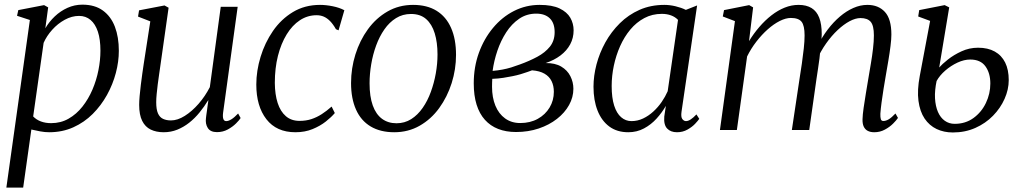

<svg xmlns="http://www.w3.org/2000/svg" viewBox="-20 -572 4494 845"><path d="M8 253.5 111.5 -484 55 -502.5 60.5 -527.5 174 -549.5 192 -539.5 179.5 -447.5Q196 -476 221 -499.8Q246 -523.5 277 -537.5Q308 -551.5 342.5 -551.5Q397.5 -551.5 433 -525.5Q468.5 -499.5 485.8 -454Q503 -408.5 503 -348.5Q503 -301 489.8 -250.8Q476.5 -200.5 450.8 -154Q425 -107.5 388 -70.5Q351 -33.5 302.8 -11.8Q254.5 10 196.5 10Q177.5 10 157 6.2Q136.5 2.5 118 -2L82 253.5ZM126 -59.5Q140 -45 160 -37.5Q180 -30 205 -30Q247.5 -30 282 -49.8Q316.5 -69.5 342.8 -102.8Q369 -136 386.8 -177.5Q404.5 -219 413.2 -263.2Q422 -307.5 422 -349Q422 -398.5 410.8 -432.5Q399.5 -466.5 378.5 -484.2Q357.5 -502 328 -502Q296 -502 265 -485Q234 -468 209.8 -441Q185.5 -414 172 -383.5Z M700.5 10Q667.5 10 643.2 -1.8Q619 -13.5 605.8 -40Q592.5 -66.5 592.5 -110.5Q592.5 -126 594.5 -149.2Q596.5 -172.5 599.8 -198.8Q603 -225 606.5 -249.5Q610 -274 612.5 -290.5L641.5 -478L587.5 -499L592 -526.5L704 -548L722 -538L686 -284.5Q683.5 -265.5 680.2 -244Q677 -222.5 674.2 -200.5Q671.5 -178.5 669.5 -158.2Q667.5 -138 667.5 -122Q667.5 -90.5 675.2 -73Q683 -55.5 697.8 -48.8Q712.5 -42 732.5 -42Q761.5 -42 793.2 -62Q825 -82 854 -115.2Q883 -148.5 903.5 -188.5L951.5 -542H1026L962 -77Q959.5 -58.5 962.8 -48.8Q966 -39 975.5 -39Q985.5 -39 998.5 -47Q1011.5 -55 1028 -72.5L1039 -52.5Q1033.5 -43.5 1018.8 -28.8Q1004 -14 982.5 -2.2Q961 9.5 935 9.5Q906 9.5 894.5 -8.8Q883 -27 886.5 -52.5Q886.5 -55 887.8 -63.8Q889 -72.5 890.8 -84.8Q892.5 -97 894 -109Q895.5 -121 897 -130L896 -130.5Q879 -102.5 858.2 -77Q837.5 -51.5 812.8 -32Q788 -12.5 760 -1.2Q732 10 700.5 10Z M1280 10Q1197 10 1152.5 -47.2Q1108 -104.5 1108 -200Q1108 -260 1126.8 -321.8Q1145.5 -383.5 1181.2 -435.5Q1217 -487.5 1269.2 -519Q1321.5 -550.5 1388.5 -550.5Q1414.5 -550.5 1444.2 -544.5Q1474 -538.5 1495.5 -527L1470 -438.5L1458.5 -443.5Q1446 -465.5 1432.8 -479Q1419.5 -492.5 1405 -498.8Q1390.5 -505 1373.5 -505Q1333.5 -505 1300 -483Q1266.5 -461 1241.8 -420.8Q1217 -380.5 1203.2 -326.2Q1189.5 -272 1189.5 -207Q1190 -156 1202 -118.8Q1214 -81.5 1238 -60.8Q1262 -40 1298 -40Q1327 -40 1350.5 -47.8Q1374 -55.5 1395.8 -69.5Q1417.5 -83.5 1439.5 -103L1453.5 -74.5Q1439 -57 1414 -37.2Q1389 -17.5 1355.5 -3.8Q1322 10 1280 10Z M1798 -550.5Q1859.5 -550.5 1901.5 -524.5Q1943.5 -498.5 1965.2 -449.2Q1987 -400 1987 -330.5Q1987 -267 1967.8 -206.2Q1948.5 -145.5 1913 -96.5Q1877.5 -47.5 1827.2 -18.8Q1777 10 1715 10Q1654 10 1611.2 -15.5Q1568.5 -41 1546.8 -89.8Q1525 -138.5 1525 -206.5Q1525 -271 1544.2 -332.5Q1563.5 -394 1599.2 -443.2Q1635 -492.5 1685.5 -521.5Q1736 -550.5 1798 -550.5ZM1789 -510.5Q1752 -510.5 1722.8 -492.2Q1693.5 -474 1671.8 -442.8Q1650 -411.5 1635.5 -372Q1621 -332.5 1613.8 -289.5Q1606.5 -246.5 1606.5 -205.5Q1606.5 -147 1620.5 -108Q1634.5 -69 1661.2 -49.2Q1688 -29.5 1725 -29.5Q1761 -29.5 1789.8 -47.8Q1818.5 -66 1840.2 -97.2Q1862 -128.5 1876.2 -167.8Q1890.5 -207 1898 -249.2Q1905.5 -291.5 1905.5 -332Q1905.5 -385.5 1893.2 -425.5Q1881 -465.5 1855.5 -488Q1830 -510.5 1789 -510.5Z M2251 9Q2207 9 2172.5 -4.5Q2138 -18 2114 -44.8Q2090 -71.5 2077.5 -111.5Q2065 -151.5 2065 -205Q2065 -277 2087.5 -339.2Q2110 -401.5 2149.8 -449.2Q2189.5 -497 2242.2 -523.8Q2295 -550.5 2355 -550.5Q2410 -550.5 2442.8 -534.8Q2475.5 -519 2490 -493.8Q2504.5 -468.5 2504.5 -438.5Q2504.5 -405 2489.5 -377Q2474.5 -349 2446.8 -328Q2419 -307 2381.5 -294.5Q2423 -295 2450 -279Q2477 -263 2490.2 -236.8Q2503.5 -210.5 2503.5 -181.5Q2503.5 -144 2484.5 -109.8Q2465.5 -75.5 2431.2 -48.8Q2397 -22 2351 -6.5Q2305 9 2251 9ZM2269.5 -30.5Q2313.5 -30.5 2346.8 -49Q2380 -67.5 2398.8 -98.8Q2417.5 -130 2417.5 -168Q2417.5 -194.5 2407.5 -215Q2397.5 -235.5 2376.2 -247.8Q2355 -260 2321.5 -262.5Q2314 -260 2301.2 -255.2Q2288.5 -250.5 2271.5 -245.5Q2254.5 -240.5 2234.5 -236.5Q2217 -233 2195 -229.5Q2173 -226 2146.5 -225Q2146 -216.5 2145.8 -208.5Q2145.5 -200.5 2145.5 -190Q2145.5 -143 2160.2 -107Q2175 -71 2203 -50.8Q2231 -30.5 2269.5 -30.5ZM2148 -260Q2171.5 -262 2191.2 -265.8Q2211 -269.5 2229.8 -275.2Q2248.5 -281 2268.5 -288.5Q2310 -303.5 2344.5 -322Q2379 -340.5 2400 -366.5Q2421 -392.5 2421 -430.5Q2421 -470.5 2399.8 -491.2Q2378.5 -512 2340 -512Q2298 -512 2265 -489.5Q2232 -467 2208 -430Q2184 -393 2169 -348.8Q2154 -304.5 2148 -260Z M2979.5 -81Q2976 -57 2983 -48Q2990 -39 2999 -39Q3008.5 -39 3020 -46.5Q3031.5 -54 3045 -68.5L3057.5 -49Q3053 -42 3039.8 -27.8Q3026.5 -13.5 3005.8 -1.8Q2985 10 2959.5 10Q2931.5 10 2916 -6.5Q2900.5 -23 2903.5 -59L2910.5 -106Q2893.5 -76.5 2869.5 -50Q2845.5 -23.5 2814.2 -6.8Q2783 10 2745 10Q2695.5 10 2661.5 -15.2Q2627.5 -40.5 2609.8 -85.5Q2592 -130.5 2592 -190.5Q2592 -238 2605.2 -288.5Q2618.5 -339 2644.2 -385.5Q2670 -432 2707.8 -469.5Q2745.5 -507 2794.8 -528.8Q2844 -550.5 2904 -550.5Q2927.5 -550.5 2952.8 -544.5Q2978 -538.5 2998.5 -528.5L3048 -548ZM2964 -484.5Q2951.5 -497.5 2933.5 -504.2Q2915.5 -511 2893 -511Q2850.5 -511 2815.8 -492.5Q2781 -474 2754.2 -442Q2727.5 -410 2709.2 -369Q2691 -328 2681.5 -283Q2672 -238 2672 -193.5Q2672 -141.5 2683 -107.2Q2694 -73 2713.8 -56Q2733.5 -39 2759 -39Q2786 -39 2810.2 -50.5Q2834.5 -62 2855.2 -81Q2876 -100 2892 -123.2Q2908 -146.5 2918.5 -170.5Z M3294.5 -539.5 3276.5 -391Q3297 -424.5 3322 -453.5Q3347 -482.5 3375.2 -504.5Q3403.5 -526.5 3433.5 -538.5Q3463.5 -550.5 3494.5 -550.5Q3529 -550.5 3551.8 -536.5Q3574.5 -522.5 3585.5 -494Q3596.5 -465.5 3596.5 -421Q3596.5 -415.5 3595.8 -406.8Q3595 -398 3593.8 -387Q3592.5 -376 3590.5 -363L3579 -371Q3598 -409.5 3623 -442.2Q3648 -475 3676.5 -499.2Q3705 -523.5 3735.8 -537Q3766.5 -550.5 3797.5 -550.5Q3846 -550.5 3874.5 -519.5Q3903 -488.5 3903 -420Q3903 -399.5 3899.2 -369.5Q3895.5 -339.5 3889.8 -305.8Q3884 -272 3878.5 -240Q3873.5 -211 3868.5 -180.2Q3863.5 -149.5 3859.8 -121.2Q3856 -93 3854.5 -71.5Q3854 -56 3856.5 -47.8Q3859 -39.5 3867.5 -39.5Q3879 -39.5 3891.5 -47Q3904 -54.5 3921 -72.5L3932 -53Q3925.5 -43 3910.5 -28Q3895.5 -13 3874.2 -1.5Q3853 10 3827.5 10Q3811 10 3799.2 4Q3787.5 -2 3781.5 -14.5Q3775.5 -27 3776 -47Q3776.5 -67 3780.8 -97Q3785 -127 3790.8 -161.5Q3796.5 -196 3802 -228.5Q3807 -259 3812.8 -292.5Q3818.5 -326 3822.2 -358Q3826 -390 3826 -416Q3826 -459.5 3812 -476Q3798 -492.5 3767 -492.5Q3745.5 -492.5 3719.5 -478.8Q3693.5 -465 3666.8 -440Q3640 -415 3615.8 -380.8Q3591.5 -346.5 3573.5 -305.5L3591 -357.5Q3589.5 -337.5 3586.5 -314.5Q3583.5 -291.5 3580 -268.5Q3576.5 -245.5 3573.5 -225.5L3541.5 0H3465L3499 -226.5Q3504 -257.5 3509 -292Q3514 -326.5 3517.5 -358.8Q3521 -391 3521 -416Q3521 -459.5 3507.8 -476.2Q3494.5 -493 3460.5 -493Q3438.5 -493 3412 -479.8Q3385.5 -466.5 3359 -443Q3332.5 -419.5 3308.8 -388.8Q3285 -358 3268 -323.5L3223 0H3148.5L3214.5 -479L3161 -499.5L3166.5 -527.5L3277 -549.5Z M4173.5 11Q4134 11 4102 -4.2Q4070 -19.5 4049.2 -50.2Q4028.5 -81 4022.2 -128Q4016 -175 4028 -238L4073.5 -480L4021 -499.5L4025.5 -527.5L4137.5 -549.5L4157.5 -539.5L4113.5 -275Q4126 -289.5 4151.8 -310Q4177.5 -330.5 4211.8 -346.2Q4246 -362 4284.5 -362Q4328 -362 4358 -345.2Q4388 -328.5 4403.8 -296.8Q4419.5 -265 4419.5 -219.5Q4419.5 -178 4401.2 -137Q4383 -96 4350.2 -62.5Q4317.5 -29 4272.5 -9Q4227.5 11 4173.5 11ZM4181.5 -27Q4229 -27 4264.2 -52.5Q4299.5 -78 4319 -118.8Q4338.5 -159.5 4338.5 -204.5Q4338.5 -250 4317 -280Q4295.5 -310 4250 -310Q4223 -310 4194 -296.5Q4165 -283 4140.2 -261.5Q4115.5 -240 4102 -215.5Q4098 -197 4096 -177Q4094 -157 4095 -139.5Q4097 -104.5 4108 -79.2Q4119 -54 4138 -40.5Q4157 -27 4181.5 -27Z"/></svg>

Font: Merriweather 60pt Light
Style: Italic
Weight: 300
Italic angle: -7.8°
Version: Version 2.101